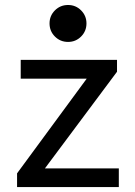

<svg xmlns="http://www.w3.org/2000/svg" viewBox="-20 -754 544 774"><path d="M459 0H48.8V-55.2L329.6 -437H63.5V-512.7H451.7V-464.8L161.1 -75.2H459ZM254.4 -585Q223.1 -585 201.4 -606.7Q179.7 -628.4 179.7 -659.7Q179.7 -690.4 201.4 -712.2Q223.1 -733.9 254.4 -733.9Q285.2 -733.9 306.9 -712.2Q328.6 -690.4 328.6 -659.7Q328.6 -628.4 306.9 -606.7Q285.2 -585 254.4 -585Z"/></svg>

Font: Cadman
Style: Regular
Weight: 400
Designer: Paul James MIller
Foundry: High-Logic / Made with FontCreator
Version: Version 2.114;March 28, 2021;FontCreator 13.0.0.2683 64-bit